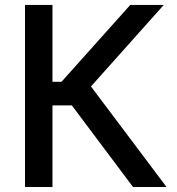

<svg xmlns="http://www.w3.org/2000/svg" viewBox="-20 -747 707 767"><path d="M511.4 0 267 -326H189.6V0H79.9V-727.3H189.6V-420.1H225.5L500.4 -727.3H634.2L343.4 -401.6L645.2 0Z"/></svg>

Font: InterMG Medium
Style: Regular
Weight: 500
Designer: Rasmus Andersson
Foundry: rsms
Version: Version 3.019;December 26, 2023;FontCreator 15.0.0.2955 64-b